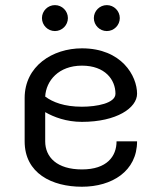

<svg xmlns="http://www.w3.org/2000/svg" viewBox="-20 -703 623 740"><path d="M241.7 -633.3C241.7 -660.8 219.2 -683.3 191.7 -683.3C164.2 -683.3 141.7 -660.8 141.7 -633.3C141.7 -605.8 164.2 -583.3 191.7 -583.3C219.2 -583.3 241.7 -605.8 241.7 -633.3ZM441.7 -633.3C441.7 -660.8 419.2 -683.3 391.7 -683.3C364.2 -683.3 341.7 -660.8 341.7 -633.3C341.7 -605.8 364.2 -583.3 391.7 -583.3C419.2 -583.3 441.7 -605.8 441.7 -633.3ZM295.8 -516.7C182.5 -516.7 75 -448.3 75 -325V-158.3C75 -35 180 16.7 295.8 16.7C411.7 16.7 508.3 -43.3 508.3 -158.3H429.2C429.2 -100.8 392.5 -50 295.8 -50C199.2 -50 154.2 -97.5 154.2 -158.3V-270.8C187.5 -251.7 235.8 -233.3 295.8 -233.3C430 -233.3 508.3 -287.5 508.3 -341.7C508.3 -410 449.2 -516.7 295.8 -516.7ZM154.2 -330.8C157.5 -391.7 205.8 -450 295.8 -450C385 -450 425 -395.8 425 -341.7C425 -305 352.5 -291.7 295.8 -291.7C227.5 -291.7 183.3 -309.2 154.2 -330.8Z"/></svg>

Font: BoonHome
Style: Book
Weight: 400
Designer: Sungsit Sawaiwan
Foundry: Sungsit Sawaiwan
Version: Version 0.2